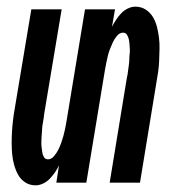

<svg xmlns="http://www.w3.org/2000/svg" viewBox="-20 -548 540 576"><path d="M87 8Q69 8 55.5 -1Q42 -10 34.5 -23.5Q27 -37 22.5 -53Q18 -69 16.5 -85.5Q15 -102 15 -119Q15 -136 16 -153Q17 -170 19 -187Q21 -204 24 -221L74 -520H165L113 -209Q112 -201 111 -193.5Q110 -186 108.5 -178.5Q107 -171 106.5 -163.5Q106 -156 105.5 -148.5Q105 -141 104.5 -133.5Q104 -126 104 -119Q104 -112 105 -104.5Q106 -97 107 -90Q108 -83 112 -76.5Q116 -70 124 -70Q134 -70 142 -79.5Q150 -89 155 -99Q160 -109 163.5 -119Q167 -129 170 -139.5Q173 -150 175 -160Q177 -170 179 -181L235 -520H325L316 -468Q322 -479 328.5 -489Q335 -499 343.5 -508Q352 -517 363.5 -522.5Q375 -528 386 -528Q404 -528 417.5 -519Q431 -510 439 -496.5Q447 -483 451 -467Q455 -451 457 -434.5Q459 -418 458.5 -401Q458 -384 457.5 -367Q457 -350 454.5 -333Q452 -316 449 -299L400 0H309L360 -311Q362 -319 363 -326.5Q364 -334 365 -341.5Q366 -349 367 -356.5Q368 -364 368 -371.5Q368 -379 369 -386.5Q370 -394 369.5 -401Q369 -408 368.5 -415.5Q368 -423 366.5 -430Q365 -437 361 -443.5Q357 -450 349 -450Q339 -450 331 -440.5Q323 -431 318.5 -421Q314 -411 310 -401Q306 -391 303.5 -380.5Q301 -370 299 -360Q297 -350 295 -339L239 0H149L157 -52Q152 -41 145 -31Q138 -21 129.5 -12Q121 -3 109.5 2.5Q98 8 87 8Z"/></svg>

Font: Iosevka Semibold Oblique
Style: Regular
Weight: 600
Italic angle: -9°
Monospace: yes
Designer: Belleve Invis
Foundry: Belleve Invis
Version: Version 32.5.0; ttfautohint (v1.8.4)